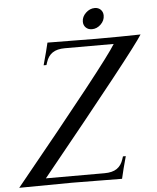

<svg xmlns="http://www.w3.org/2000/svg" viewBox="-59 -939 809 989"><g transform="rotate(-5 345.5 -444.5)"><path d="M549.3 -695.8H296.9Q256.3 -695.8 232.9 -679.9Q209.5 -664.1 199.2 -631.3L194.8 -617.7H180.2Q201.2 -693.4 210 -732.4Q236.8 -732.4 343.8 -731.2Q450.7 -730 460.9 -730Q588.9 -730 691.4 -732.4Q642.6 -653.3 141.1 -36.6H444.3Q484.9 -36.6 508.3 -52.5Q531.7 -68.4 542 -101.1L546.4 -114.7H561Q542.5 -48.3 531.7 0Q506.8 0 405.8 -1.2Q304.7 -2.4 273.4 -2.4Q204.1 -2.4 0 0Q495.6 -606 549.3 -695.8ZM467.8 -888.7Q486.8 -888.7 498.8 -876.7Q510.7 -864.7 510.7 -846.2Q510.7 -820.3 490.5 -800.8Q470.2 -781.2 444.8 -781.2Q425.3 -781.2 413.1 -793.2Q400.9 -805.2 400.9 -823.7Q400.9 -849.1 421.6 -868.9Q442.4 -888.7 467.8 -888.7Z"/></g></svg>

Font: Flanker
Style: Italic
Weight: 400
Italic angle: -12°
Designer: Flanker
Version: Version 2.027